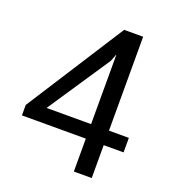

<svg xmlns="http://www.w3.org/2000/svg" viewBox="-131 -809 811 908"><g transform="rotate(20 275.0 -355.5)"><path d="M344 -238.5V-586.5H342.5L329.5 -552L120 -238.5ZM434 0H344V-165.5H22.5V-218L338.5 -711H434V-238.5H534V-165.5H434Z"/></g></svg>

Font: Roberto Sans
Style: Regular
Weight: 400
Designer: Google (font) & Cristiano Sobral (main changes)
Version: Version 1.500; ttfautohint (v1.8.4.7-5d5b-dirty)